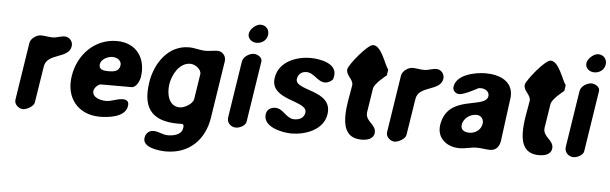

<svg xmlns="http://www.w3.org/2000/svg" viewBox="-55 -927 4233 1333"><g transform="rotate(5 2062.0 -260.0)"><path d="M200 -520C170 -520 129 -493 124 -460L62 -60C57 -27 90 1 120 1C144 1 194 -24 198 -53L238 -307C253 -404 405 -373 419 -463C424 -497 398 -527 365 -527C337 -527 310 -513 281 -513C252 -513 228 -520 200 -520Z M437 -257C413 -104 504 7 656 7C713 7 832 -4 844 -83C849 -114 835 -128 804 -128C765 -128 728 -106 688 -106C651 -106 589 -122 596 -170C599 -188 624 -217 645 -217H858C891 -217 912 -268 916 -292C937 -425 864 -527 729 -527C574 -527 460 -408 437 -257ZM624 -357C630 -393 676 -414 708 -414C741 -414 773 -394 768 -359C761 -317 723 -313 689 -313C657 -313 618 -316 624 -357Z M978 125C967 195 1087 207 1135 207C1295 207 1401 102 1425 -53L1487 -453C1492 -488 1465 -520 1432 -520C1404 -520 1376 -513 1348 -513C1307 -513 1273 -527 1231 -527C1084 -527 997 -392 977 -260C946 -60 1038 15 1230 7C1244 11 1241 26 1239 37C1232 85 1172 94 1137 94C1100 94 1073 73 1037 73C1004 73 983 94 978 125ZM1117 -260C1127 -325 1172 -414 1251 -414C1283 -414 1330 -382 1325 -347L1298 -173C1293 -138 1235 -106 1203 -106C1124 -106 1107 -195 1117 -260Z M1684 -521C1653 -521 1610 -495 1605 -460L1544 -67C1538 -29 1568 0 1604 0C1627 0 1670 -19 1674 -47L1740 -473C1744 -502 1708 -521 1684 -521ZM1636 -660C1630 -623 1663 -599 1695 -599C1731 -599 1764 -621 1770 -659C1776 -695 1752 -727 1713 -727C1682 -727 1641 -691 1636 -660Z M1802 -113C1788 -22 1924 7 1991 7C2085 7 2212 -36 2229 -147C2256 -323 1982 -287 1996 -375C2001 -407 2024 -427 2059 -427C2112 -427 2139 -366 2193 -366C2212 -366 2234 -378 2247 -393C2248 -397 2251 -413 2252 -417C2266 -505 2144 -527 2078 -527C1982 -527 1860 -484 1842 -369C1817 -206 2089 -233 2075 -145C2069 -107 2037 -93 2002 -93C1945 -93 1921 -161 1865 -161C1835 -161 1807 -145 1802 -113Z M2383 -367C2366 -247 2290 7 2479 7C2511 7 2560 0 2567 -45C2576 -106 2492 -121 2502 -187L2528 -353C2533 -388 2610 -448 2616 -453L2622 -493C2596 -526 2562 -654 2504 -654C2464 -654 2343 -501 2339 -473C2332 -429 2382 -410 2383 -367Z M2790 -520C2760 -520 2719 -493 2714 -460L2652 -60C2647 -27 2680 1 2710 1C2734 1 2784 -24 2788 -53L2828 -307C2843 -404 2995 -373 3009 -463C3014 -497 2988 -527 2955 -527C2927 -527 2900 -513 2871 -513C2842 -513 2818 -520 2790 -520Z M3015 -143C3001 -50 3074 7 3161 7C3203 7 3241 -7 3283 -7C3315 -7 3344 0 3375 0C3419 0 3439 -32 3445 -69L3449 -100C3455 -142 3480 -338 3486 -380C3491 -491 3392 -527 3299 -527C3235 -527 3098 -505 3084 -415C3080 -389 3102 -367 3128 -367C3163 -367 3251 -416 3259 -420C3261 -420 3273 -421 3276 -421C3304 -421 3336 -402 3331 -370C3317 -278 3049 -362 3015 -143ZM3164 -158C3171 -202 3216 -234 3260 -234C3293 -234 3313 -206 3308 -176C3301 -132 3262 -106 3221 -106C3189 -106 3158 -119 3164 -158Z M3620 -367C3603 -247 3527 7 3716 7C3748 7 3797 0 3804 -45C3813 -106 3729 -121 3739 -187L3765 -353C3770 -388 3847 -448 3853 -453L3859 -493C3833 -526 3799 -654 3741 -654C3701 -654 3580 -501 3576 -473C3569 -429 3619 -410 3620 -367Z M4037 -521C4006 -521 3963 -495 3958 -460L3897 -67C3891 -29 3921 0 3957 0C3980 0 4023 -19 4027 -47L4093 -473C4097 -502 4061 -521 4037 -521ZM3989 -660C3983 -623 4016 -599 4048 -599C4084 -599 4117 -621 4123 -659C4129 -695 4105 -727 4066 -727C4035 -727 3994 -691 3989 -660Z"/></g></svg>

Font: Asimov Print
Style: Regular
Weight: 500
Designer: Google
Version: Version 2.000980: 2014